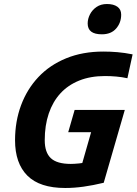

<svg xmlns="http://www.w3.org/2000/svg" viewBox="-20 -922 681 957"><path d="M615 -532Q588 -538 559.5 -540.5Q531 -543 503 -543Q431 -543 375 -520.5Q319 -498 281 -456.5Q243 -415 223 -356Q203 -297 203 -223Q203 -162 233.5 -133.5Q264 -105 333 -105Q350 -105 375 -107.5Q400 -110 430 -117L374 -53L453 -329L504 -263H320L352 -374H602L497 -11Q443 2 396 8.5Q349 15 305 15Q178 15 116.5 -46.5Q55 -108 55 -223Q55 -317 85 -397.5Q115 -478 171.5 -538Q228 -598 310 -631.5Q392 -665 495 -665Q530 -665 565.5 -662Q601 -659 641 -651ZM488 -751Q452 -751 434.5 -764.5Q417 -778 417 -805Q417 -828 428.5 -850.5Q440 -873 461.5 -887.5Q483 -902 513 -902Q546 -902 565 -888.5Q584 -875 584 -849Q584 -809 559 -780Q534 -751 488 -751Z"/></svg>

Font: Intel One Mono Light
Style: Italic
Weight: 300
Italic angle: -16°
Monospace: yes
Designer: Fred Shallcrass
Foundry: Frere-Jones Type LLC
Version: Version 1.004